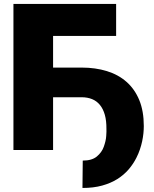

<svg xmlns="http://www.w3.org/2000/svg" viewBox="-20 -747 769 956"><path d="M46.9 0V-727.3H558.2V-568.2H244.3V-410.5H386.4Q455.3 -410.5 512.3 -392.9Q569.2 -375.4 610.1 -339.3Q650.9 -303.3 673.5 -248.6Q696 -193.9 696 -119.3Q696 -102.3 694.1 -83.1Q692.1 -63.9 687.9 -43.7Q683.6 -23.4 676.5 -2.5Q669.4 18.5 659.1 38.7Q643.8 69.2 620.4 96.6Q596.9 123.9 564.3 144.5Q531.6 165.1 488.5 177Q445.3 188.9 390.6 188.9L392 52.6Q437.5 52.6 462 32.3Q486.9 11.7 496.8 -16.3Q501.8 -30.5 505 -43.9Q508.2 -57.2 508.9 -70Q510.7 -95.2 509.9 -105.1Q510.3 -145.6 502 -175.2Q493.6 -204.9 477.6 -224.4Q461.6 -244 438.6 -253.4Q415.5 -262.8 386.4 -262.8H244.3V0Z"/></svg>

Font: Inter P Black
Style: Regular
Weight: 900
Designer: Rasmus Andersson
Foundry: rsms
Version: Version 3.018;git-588b23468